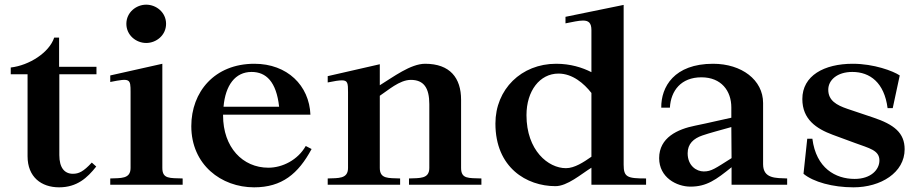

<svg xmlns="http://www.w3.org/2000/svg" viewBox="-20 -791 3942 822"><path d="M392 -78 373 -95C337 -56 317 -47 292 -47C256 -47 234 -73 234 -127V-473H393V-505H233V-630H212C191 -566 105 -511 26 -502V-473H98V-122C98 -33 157 11 233 11C310 11 354 -30 392 -78Z M452 -440C537 -457 539 -454 539 -397V-72C539 -24 497 -29 452 -27V0H762V-27C707 -29 675 -24 675 -72V-518L452 -468ZM521 -689C521 -738 563 -771 606 -771C649 -771 691 -738 691 -689C691 -640 649 -607 606 -607C563 -607 521 -640 521 -689Z M799 -251C799 -86 927 11 1068 11C1187 11 1257 -47 1314 -153L1289 -166C1255 -106 1189 -73 1129 -73C1019 -73 935 -160 935 -297V-300H1309C1304 -425 1210 -518 1069 -518C898 -518 799 -397 799 -251ZM937 -334C945 -426 987 -483 1057 -483C1119 -483 1163 -442 1175 -334Z M1818 -345V-72C1818 -24 1776 -29 1731 -27V0H2041V-27C1986 -29 1954 -24 1954 -72V-364C1954 -457 1907 -518 1800 -518C1738 -518 1663 -461 1606 -426V-516L1383 -465V-438C1412 -444 1431 -447 1444 -447C1469 -447 1470 -434 1470 -396V-72C1470 -24 1428 -29 1383 -27V0H1693V-27C1643 -29 1606 -24 1606 -72V-381C1640 -403 1690 -449 1739 -449C1794 -449 1818 -415 1818 -345Z M2512 -73V0H2746V-27C2666 -27 2650 -32 2650 -86V-770L2401 -719V-691C2432 -697 2457 -703 2476 -703C2500 -703 2512 -693 2512 -662V-482C2473 -502 2422 -518 2361 -518C2212 -518 2101 -409 2101 -262C2101 -73 2235 6 2358 6C2409 6 2467 -45 2512 -73ZM2234 -298C2234 -402 2291 -476 2371 -476C2431 -476 2480 -434 2512 -393V-120C2479 -97 2440 -71 2403 -71C2327 -71 2234 -147 2234 -298Z M3111 -331V-287C3067 -278 3025 -267 2956 -253C2881 -238 2802 -202 2802 -114C2802 -31 2877 8 2936 8C3006 8 3046 -22 3112 -75V0H3350V-27C3303 -29 3247 -25 3247 -88V-350C3247 -449 3155 -518 3033 -518C2866 -518 2810 -419 2811 -330H2848C2852 -403 2896 -460 2983 -460C3068 -460 3111 -402 3111 -331ZM2924 -135C2924 -175 2949 -198 2987 -211C3019 -222 3058 -232 3111 -247L3112 -114C3042 -70 3026 -57 2993 -57C2962 -57 2924 -81 2924 -135Z M3832 -468C3804 -487 3721 -518 3631 -518C3508 -518 3415 -467 3415 -367C3415 -280 3475 -240 3545 -214L3640 -179C3702 -156 3745 -148 3745 -104C3745 -65 3709 -25 3639 -25C3557 -25 3474 -71 3458 -197H3436L3420 -47C3462 -12 3545 11 3634 11C3751 11 3853 -52 3853 -152C3853 -222 3808 -258 3718 -288L3608 -325C3561 -341 3526 -361 3526 -407C3526 -448 3564 -483 3629 -483C3705 -483 3766 -437 3780 -328H3802Z"/></svg>

Font: Ortica Linear
Style: Bold
Weight: 700
Designer: Benedetta Bovani
Foundry: Collletttivo
Version: Version 2.000;Glyphs 3.1.2 (3151)